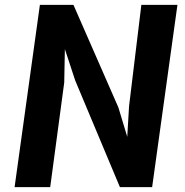

<svg xmlns="http://www.w3.org/2000/svg" viewBox="-20 -767 760 787"><path d="M185.8 0H39.8L143.5 -747H281.1L465.2 -326.7L501.6 -206.2L509 -331.8L559.4 -747H707.3L603.6 0H471.5L288.3 -437L245.9 -565.7L243.3 -428.8Z"/></svg>

Font: Merriweather Sans Variable Regular
Style: Italic
Weight: 300
Italic angle: -8°
Designer: Eben Sorkin
Foundry: Eben Sorkin
Version: Version 2.001